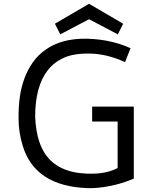

<svg xmlns="http://www.w3.org/2000/svg" viewBox="-20 -967 790 997"><path d="M421.4 -766.1 440.9 -765.6Q559.1 -761.2 657.7 -716.8L629.4 -644.5Q536.6 -686.5 451.2 -688.7Q365.7 -690.9 313.2 -667.7Q260.7 -644.5 227.5 -601.6Q162.6 -517.6 162.6 -361.3Q168.5 -215.8 232.4 -144.5Q309.6 -59.1 471.7 -65.4Q542 -68.4 590.8 -94.7V-335.9H458.5V-413.6H674.8V-39.6Q588.4 -2.4 491.2 7.8Q460.9 10.7 434.6 9.8Q161.1 0 97.7 -210.9Q77.1 -278.3 76.4 -346.7Q75.7 -415 83.3 -466.1Q90.8 -517.1 107.7 -562Q124.5 -606.9 151.4 -644.5Q178.2 -682.1 216.8 -709Q296.9 -766.1 421.4 -766.1ZM293 -788.6 265.1 -843.8 442.4 -947.3 619.6 -843.8 591.8 -788.6 442.4 -867.2Z"/></svg>

Font: Duru Sans
Style: Regular
Weight: 400
Designer: Onur Yazõcõgil
Foundry: Onur Yazõcõgil
Version: Version 1.001